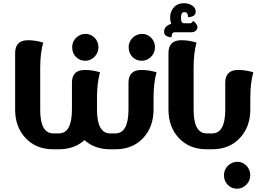

<svg xmlns="http://www.w3.org/2000/svg" viewBox="-20 -919 1621 1182"><path d="M333 -97.7V0H308.1Q200.2 0 135.3 -71.3Q73.2 -139.2 73.2 -243.7V-592.3Q73.2 -671.4 152.3 -671.4Q198.7 -671.4 246.1 -656.7Q227.5 -592.3 227.5 -500V-243.7Q227.5 -97.7 308.6 -97.7Z M682.6 -97.7V0H657.7Q563 0 500 -56.2Q437.5 0 342.3 0H317.4V-97.7H341.8Q422.4 -97.7 422.9 -243.7V-409.7Q422.9 -488.3 502 -488.3Q548.8 -488.3 595.7 -474.1Q577.1 -409.2 577.1 -316.9V-243.2Q577.6 -97.7 658.2 -97.7ZM447.8 -568.4Q424.3 -591.8 424.3 -628.4Q424.3 -662.6 448.7 -686.5Q473.6 -710.4 506.3 -710.4Q539.1 -710.4 562.5 -686.5Q585.9 -662.6 585.9 -628.4Q585.9 -592.8 561 -568.8Q536.6 -544.9 504.4 -544.9Q471.2 -544.9 447.8 -568.4Z M943.8 -474.1Q925.3 -409.7 925.3 -316.9V-243.7Q924.8 -139.2 863.3 -71.3Q798.3 0 690.4 0H665.5V-97.7H689.5Q770.5 -97.7 771 -243.7V-409.7Q771 -488.3 850.1 -488.3Q897 -488.3 943.8 -474.1ZM795.4 -568.4Q772 -591.8 772 -628.4Q772 -662.6 796.9 -686.5Q821.8 -710.4 854.5 -710.4Q887.2 -710.4 910.6 -686.5Q934.1 -662.6 934.1 -628.4Q934.1 -592.8 909.2 -568.8Q884.3 -544.9 852.5 -544.9Q818.8 -544.9 795.4 -568.4Z M1277.3 -97.7V0H1252Q1144 0 1079.1 -71.3Q1017.6 -139.2 1017.1 -243.7V-592.3Q1017.1 -671.4 1096.7 -671.4Q1143.1 -671.4 1189.9 -656.7Q1171.9 -592.3 1171.9 -500V-243.7Q1171.9 -97.7 1252.9 -97.7ZM1193.4 -762.2Q1195.8 -756.8 1195.8 -751.5Q1195.8 -746.1 1193.4 -740.7Q1184.6 -720.2 1155.3 -720.2H1058.1Q1049.3 -720.2 1046.9 -718.3Q1040 -714.4 1038.1 -704.6L1036.1 -694.8L1034.7 -688.5L1028.8 -689.9L1019 -691.9Q1005.4 -694.8 997.6 -702.6Q990.2 -710.9 990.2 -724.1Q990.2 -750.5 1016.6 -765.1Q1025.4 -770 1034.2 -772.5Q1027.3 -790 1027.3 -810.1Q1027.3 -847.7 1049.3 -872.6Q1073.2 -899.4 1112.3 -899.4Q1137.7 -898.9 1156.7 -888.7Q1184.6 -874.5 1184.6 -847.7Q1184.6 -834.5 1176.8 -826.2Q1168.9 -818.4 1154.8 -815.4L1145 -813.5L1139.2 -812.5L1137.7 -818.4L1135.7 -828.1Q1133.8 -837.4 1127 -841.8Q1123.5 -843.8 1114.3 -843.8H1112.3Q1094.2 -843.8 1094.2 -809.6Q1094.2 -775.9 1112.3 -775.9H1149.9Q1156.2 -775.9 1159.2 -778.3L1166.5 -786.1L1170.4 -790.5L1174.8 -786.1L1182.1 -778.8Q1190.4 -770.5 1193.4 -762.2Z M1382.3 219.2Q1358.9 195.8 1358.9 159.7Q1358.9 125 1383.3 101.1Q1408.2 77.1 1440.9 77.1Q1473.6 77.1 1497.1 101.1Q1520.5 125 1520.5 159.7Q1520.5 194.8 1495.6 218.8Q1471.2 242.7 1439 242.7Q1405.8 242.7 1382.3 219.2ZM1539.6 -474.1Q1521 -409.2 1521 -316.9V-243.7Q1520.5 -139.6 1459 -71.8Q1394 0 1286.1 0H1261.2V-97.7H1285.6Q1366.7 -97.7 1366.7 -243.7V-409.7Q1366.7 -488.3 1445.8 -488.3Q1492.7 -488.3 1539.6 -474.1Z"/></svg>

Font: Sukar
Style: black
Weight: 900
Designer: Dario Muhafara - Ghiath Alsory
Foundry: Dario Muhafara - Ghiath Alsory
Version: Version 1.00 March 27, 2016, initial release